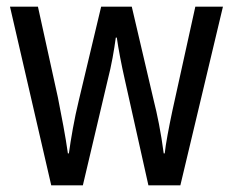

<svg xmlns="http://www.w3.org/2000/svg" viewBox="-20 -557 699 577"><path d="M355 -318 426 0H522L650 -537H567L498 -224C487 -172 478 -124 475 -96H472C464 -158 452 -216 442 -255L376 -537H284L217 -256C203 -199 193 -139 187 -96H184C177 -147 165 -208 154 -264L94 -537H10L134 0H229L304 -318C315 -360 323 -407 328 -444H331C336 -409 345 -362 355 -318Z"/></svg>

Font: Noto Sans Lao UI Cond
Style: Regular
Weight: 400
Width: 3
Designer: Monotype Design Team
Foundry: Monotype Imaging Inc.
Version: Version 2.000